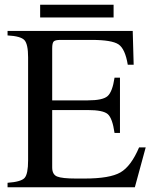

<svg xmlns="http://www.w3.org/2000/svg" viewBox="-20 -793 651 813"><path d="M461 -719H150V-773H461ZM597 -169 551 0H12V-19Q69 -23 84 -39.5Q99 -56 99 -114V-550Q99 -606 83.5 -623Q68 -640 12 -643V-662H542L546 -519H521Q510 -586 482 -605Q454 -624 367 -624H236Q214 -624 207.5 -617.5Q201 -611 201 -588V-368H352Q415 -368 435.5 -386Q456 -404 465 -464H488V-230H465Q456 -293 436 -310Q416 -327 352 -327H201V-84Q201 -54 222 -45.5Q243 -37 302 -37H338Q445 -37 490 -63Q535 -89 569 -169Z"/></svg>

Font: STIX MathJax Latin
Style: Regular
Weight: 400
Designer: MicroPress Inc., with final additions and corrections provided by Coen Hoffman, Elsevier (retired)
Version: Version 1.1.1